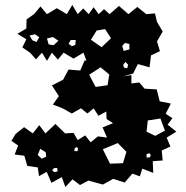

<svg xmlns="http://www.w3.org/2000/svg" viewBox="-20 -737 749 773"><path d="M336 -10 302 8 272 -15 243 16 229 -24 187 -1 168 -45 137 -28 132 -63 90 -69 78 -110 39 -115 53 -151 26 -170 43 -198 77 -225 112 -200 138 -233 163 -200 203 -238 242 -200 276 -202 293 -173 323 -192 345 -164 374 -188 411 -183 393 -224 435 -241 409 -258 408 -288 376 -271 357 -301 332 -280 306 -301 269 -280 232 -301 193 -316 217 -350 189 -393 234 -416 256 -457 303 -453 321 -494 328 -493 316 -525 276 -501 236 -525 213 -497 189 -525 169 -492 149 -525 125 -498 101 -525 70 -546 86 -579 50 -601 86 -622 87 -659 117 -680 143 -711 169 -680 209 -704 249 -680 271 -717 293 -680 315 -703 337 -680 357 -708 377 -680 399 -700 421 -680 459 -713 497 -680 533 -709 569 -680 604 -683 612 -649 635 -610 612 -570 624 -531 588 -514 582 -466 535 -479 516 -441 475 -429 509 -435V-401L541 -405L562 -380L611 -377L623 -329L668 -320L647 -279L674 -261L655 -235L690 -207L651 -183L666 -147L631 -131L635 -91L595 -88L597 -41L553 -58L543 -27L513 -38L482 -2L436 -17L394 6ZM403 -620 369 -614 346 -577 389 -547 427 -583ZM121 -599 99 -594 110 -575 127 -568 138 -587ZM193 -588 169 -582 176 -558 196 -555 215 -573ZM285 -576H265L256 -561L269 -551L283 -556ZM501 -560 483 -564 472 -552 478 -532 501 -538ZM496 -476 485 -488 476 -476 479 -465 492 -462ZM420 -437 385 -466 339 -436 365 -387 413 -394ZM626 -260 575 -252 570 -207 605 -190 644 -211ZM454 -161 394 -136 423 -78 475 -80 489 -126ZM295 -136 290 -145 281 -141 279 -129 291 -128ZM164 -124 142 -138 132 -113 148 -98 166 -106ZM583 -120 570 -117V-103H582L587 -110ZM210 -61 197 -60 190 -51 199 -44 212 -47Z"/></svg>

Font: Rubik Gemstones
Style: Regular
Weight: 400
Designer: Hubert and Fischer, NaN
Foundry: Hubert and Fischer, NaN
Version: Version 2.200